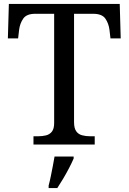

<svg xmlns="http://www.w3.org/2000/svg" viewBox="-20 -734 653 975"><path d="M150 0V-42H173Q195 -42 213.5 -46.5Q232 -51 243.5 -65.5Q255 -80 255 -109V-664H159Q115 -664 98 -639.5Q81 -615 77 -582L72 -539H20L25 -714H588L593 -539H541L536 -582Q532 -615 515 -639.5Q498 -664 453 -664H356V-114Q356 -83 367 -67.5Q378 -52 397 -47Q416 -42 438 -42H461V0ZM227 208Q233 186 238 161Q243 136 248 110.5Q253 85 257 61H354V71Q345 92 331 119Q317 146 301 173Q285 200 271 221H227Z"/></svg>

Font: Noto Serif Lao
Style: Regular
Weight: 400
Designer: Monotype Design Team
Foundry: Monotype Imaging Inc.
Version: Version 2.003